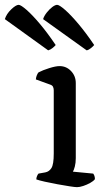

<svg xmlns="http://www.w3.org/2000/svg" viewBox="-109 -773 437 793"><path d="M209 0Q201 0 178.5 -3.5Q156 -7 128.5 -12Q101 -17 76.5 -22.5Q52 -28 41 -32Q41 -39 44 -46Q47 -53 50 -56L78 -61Q94 -64 103.5 -79Q113 -94 113 -139V-400Q113 -408 110 -414.5Q107 -421 97 -424L39 -445Q40 -455 43.5 -463Q47 -471 50 -474Q67 -483 94 -491.5Q121 -500 137 -500Q165 -500 184.5 -479.5Q204 -459 204 -430V-120Q204 -100 200 -85Q196 -70 192 -64L276 -56Q279 -52 281 -46.5Q283 -41 283 -33Q277 -25 263.5 -17.5Q250 -10 235 -5Q220 0 209 0ZM90 -565 -89 -694Q-82 -716 -62.5 -734.5Q-43 -753 -32 -753Q-23 -753 1 -732Q25 -711 56.5 -673.5Q88 -636 121 -587Q117 -582 108.5 -575Q100 -568 90 -565ZM249 -565 69 -694Q73 -707 84 -721Q95 -735 107 -744Q119 -753 127 -753Q136 -753 160 -732Q184 -711 215.5 -673.5Q247 -636 280 -587Q276 -582 267 -574.5Q258 -567 249 -565Z"/></svg>

Font: Texturina
Style: Regular
Weight: 400
Designer: Guillermo Torres Carreño
Foundry: Omnibus-Type
Version: Version 1.002; ttfautohint (v1.8.3)